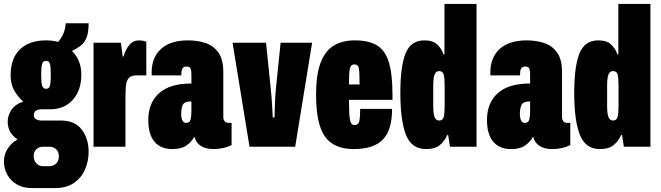

<svg xmlns="http://www.w3.org/2000/svg" viewBox="-27 -745 3356 975"><path d="M133 210Q90 210 58.5 191.5Q27 173 10 142Q-7 111 -7 75Q-7 40 11.5 10.5Q30 -19 62 -37Q12 -70 12 -127Q12 -157 30.5 -186Q49 -215 91 -229Q62 -255 44.5 -287Q27 -319 27 -362Q27 -449 74.5 -494.5Q122 -540 207 -540Q224 -540 239 -538Q254 -536 268 -532Q282 -547 293 -570Q304 -593 307 -627H423Q423 -577 411 -550.5Q399 -524 379.5 -510.5Q360 -497 339 -486Q386 -439 386 -366Q386 -287 343 -238.5Q300 -190 228 -190H187Q168 -190 156.5 -183.5Q145 -177 145 -160Q145 -146 156 -139.5Q167 -133 183 -133H282Q353 -133 388 -87Q423 -41 423 26Q423 74 404.5 116Q386 158 348.5 184Q311 210 254 210ZM207 -294Q222 -294 226.5 -309.5Q231 -325 231 -365Q231 -405 226.5 -420.5Q222 -436 207 -436Q192 -436 187 -420.5Q182 -405 182 -365Q182 -325 187 -309.5Q192 -294 207 -294ZM191 99H224Q244 99 258 85.5Q272 72 272 49Q272 26 258 13Q244 0 224 0H191Q172 0 158 12.5Q144 25 144 48Q144 71 158 85Q172 99 191 99Z M448 0V-528H587L596 -458H600Q611 -494 630 -517Q649 -540 680 -540Q688 -540 697.5 -538.5Q707 -537 716 -533V-362H663Q637 -362 625.5 -347Q614 -332 612 -303.5Q610 -275 610 -235V0Z M848 12Q789 12 757.5 -25.5Q726 -63 726 -136Q726 -222 780.5 -271.5Q835 -321 945 -321V-368Q945 -388 940.5 -397.5Q936 -407 921 -407Q905 -407 899.5 -397Q894 -387 894 -372V-362H744Q743 -366 743 -369.5Q743 -373 743 -377Q743 -453 790.5 -496.5Q838 -540 929 -540Q974 -540 1015 -527Q1056 -514 1081.5 -479Q1107 -444 1107 -379V-151Q1107 -138 1113.5 -129.5Q1120 -121 1136 -121H1149V-8Q1107 12 1057 12Q1018 12 993 -4Q968 -20 962 -48H958Q945 -24 919.5 -6Q894 12 848 12ZM918 -121Q937 -121 941 -139Q945 -157 945 -179V-230Q908 -230 900.5 -211Q893 -192 893 -166Q893 -146 899 -133.5Q905 -121 918 -121Z M1240 0 1154 -528H1324L1348 -294Q1350 -277 1352 -251Q1354 -225 1355.5 -198Q1357 -171 1358 -149H1367Q1368 -169 1368.5 -195.5Q1369 -222 1370.5 -248.5Q1372 -275 1374 -294L1398 -528H1558L1472 0Z M1769 12Q1669 12 1623.5 -51Q1578 -114 1578 -264Q1578 -366 1601 -426.5Q1624 -487 1668 -513.5Q1712 -540 1775 -540Q1844 -540 1886 -515.5Q1928 -491 1947 -431Q1966 -371 1966 -264V-238H1745Q1745 -171 1749.5 -140.5Q1754 -110 1773 -110Q1793 -110 1797.5 -129.5Q1802 -149 1802 -192H1964Q1964 -85 1917.5 -36.5Q1871 12 1769 12ZM1745 -316H1799Q1799 -377 1795.5 -397.5Q1792 -418 1772 -418Q1754 -418 1749.5 -396.5Q1745 -375 1745 -316Z M2137 12Q2063 12 2034.5 -60.5Q2006 -133 2006 -272Q2006 -410 2033 -475Q2060 -540 2128 -540Q2171 -540 2193 -519.5Q2215 -499 2225 -469H2230V-725H2393V0H2258L2249 -59H2244Q2231 -29 2206.5 -8.5Q2182 12 2137 12ZM2203 -133Q2221 -133 2226 -150Q2231 -167 2231 -208V-309Q2231 -350 2226 -367Q2221 -384 2203 -384Q2187 -384 2180 -367Q2173 -350 2173 -309V-208Q2173 -167 2180 -150Q2187 -133 2203 -133Z M2568 12Q2509 12 2477.5 -25.5Q2446 -63 2446 -136Q2446 -222 2500.5 -271.5Q2555 -321 2665 -321V-368Q2665 -388 2660.5 -397.5Q2656 -407 2641 -407Q2625 -407 2619.5 -397Q2614 -387 2614 -372V-362H2464Q2463 -366 2463 -369.5Q2463 -373 2463 -377Q2463 -453 2510.5 -496.5Q2558 -540 2649 -540Q2694 -540 2735 -527Q2776 -514 2801.5 -479Q2827 -444 2827 -379V-151Q2827 -138 2833.5 -129.5Q2840 -121 2856 -121H2869V-8Q2827 12 2777 12Q2738 12 2713 -4Q2688 -20 2682 -48H2678Q2665 -24 2639.5 -6Q2614 12 2568 12ZM2638 -121Q2657 -121 2661 -139Q2665 -157 2665 -179V-230Q2628 -230 2620.5 -211Q2613 -192 2613 -166Q2613 -146 2619 -133.5Q2625 -121 2638 -121Z M3020 12Q2946 12 2917.5 -60.5Q2889 -133 2889 -272Q2889 -410 2916 -475Q2943 -540 3011 -540Q3054 -540 3076 -519.5Q3098 -499 3108 -469H3113V-725H3276V0H3141L3132 -59H3127Q3114 -29 3089.5 -8.5Q3065 12 3020 12ZM3086 -133Q3104 -133 3109 -150Q3114 -167 3114 -208V-309Q3114 -350 3109 -367Q3104 -384 3086 -384Q3070 -384 3063 -367Q3056 -350 3056 -309V-208Q3056 -167 3063 -150Q3070 -133 3086 -133Z"/></svg>

Font: Archivo ExtraCondensed Black
Style: Regular
Weight: 900
Width: 2
Designer: Hector Gatti
Foundry: Omnibus-Type
Version: Version 2.001; ttfautohint (v1.8.3)